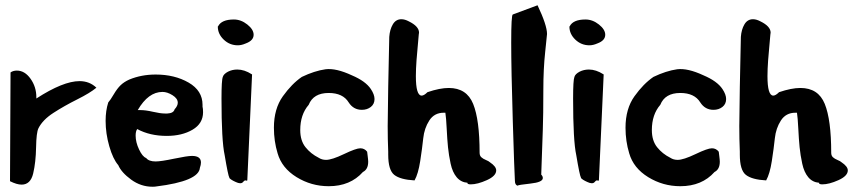

<svg xmlns="http://www.w3.org/2000/svg" viewBox="-20 -702 3250 729"><path d="M18 -14 20 -427Q30 -434 44 -434Q74 -434 96 -403Q118 -372 118 -333V-328Q220 -394 282 -394Q320 -394 346 -369Q322 -349 273 -324.5Q224 -300 183 -273.5Q142 -247 126 -215Q118 -199 117 -142.5Q116 -86 106 -43.5Q96 -1 62 -1Q44 -1 18 -14Z M381 -243Q381 -282 391 -313Q399 -322 412 -344Q425 -366 438 -378.5Q451 -391 471 -400Q517 -419 571 -419Q643 -419 696 -388.5Q749 -358 749 -304V-297Q751 -290 751 -276Q751 -233 711 -209.5Q671 -186 613 -186Q549 -186 501 -212Q495 -204 495 -187Q495 -162 508 -134.5Q521 -107 535 -102Q545 -89 571 -89Q591 -89 641 -99.5Q691 -110 709 -110Q743 -110 743 -85Q743 -76 739 -65Q735 -14 573 6Q569 7 559 7Q515 7 478 -20Q441 -47 429 -75Q409 -98 395 -146.5Q381 -195 381 -243ZM503 -284H505H513Q533 -284 561 -277.5Q589 -271 607 -271H615Q639 -272 643 -287Q655 -300 655 -312Q655 -328 635 -340.5Q615 -353 597 -353Q543 -353 503 -284Z M808 -602Q821 -628 868 -628Q895 -628 919 -609Q943 -590 943 -570Q943 -548 913 -537Q897 -530 883 -530Q852 -530 829.5 -551.5Q807 -573 807 -601Q807 -602 808 -602ZM826 -410Q829 -421 846 -430Q862 -438 881 -438Q908 -438 936 -420Q938 -419 937 -418L919 -18Q919 -16 917 -16Q915 -16 912 -17H911Q910 -17 910 -17Q907 -16 902 -10Q894 -2 875 -11Q857 -19 851 -26V-27Q846 -35 833 -113Q821 -167 821 -328Q821 -398 826 -410Z M1020 -217Q1020 -289 1054 -336.5Q1088 -384 1126 -410Q1174 -433 1216 -439Q1256 -444 1316 -416Q1368 -394 1388 -364Q1402 -343 1402 -326Q1402 -307 1388 -296Q1374 -285 1354 -285Q1322 -285 1304 -313Q1282 -349 1228 -349Q1170 -349 1152 -304Q1120 -267 1120 -208Q1120 -168 1140 -143Q1160 -118 1190 -103Q1202 -95 1218 -95Q1240 -95 1286 -117Q1332 -139 1348 -139Q1364 -139 1374 -126Q1374 -125 1376 -110Q1378 -95 1378 -88Q1378 -59 1358 -49Q1310 5 1228 5Q1162 5 1106 -29.5Q1050 -64 1034 -120Q1020 -166 1020 -217Z M1452 -223Q1452 -256 1454 -372L1458 -562Q1460 -590 1471.5 -609.5Q1483 -629 1504 -629Q1517 -629 1532 -621Q1571 -602 1571 -578Q1571 -574 1570 -571Q1570 -566 1567 -537Q1564 -508 1561.5 -473.5Q1559 -439 1559 -413Q1559 -339 1581 -339Q1590 -339 1603 -352Q1650 -368 1684 -368Q1752 -368 1776.5 -307.5Q1801 -247 1801 -122Q1801 -111 1807.5 -105Q1814 -99 1825 -94.5Q1836 -90 1840 -86Q1864 -70 1864 -55Q1864 -34 1828.5 -18Q1793 -2 1767 -2Q1761 -2 1757.5 -3.5Q1754 -5 1755 -8Q1730 -10 1714 -29Q1698 -48 1691 -80.5Q1684 -113 1681 -143Q1678 -173 1676 -214Q1674 -255 1671 -274H1665Q1629 -274 1610 -244.5Q1591 -215 1587 -177Q1583 -139 1575.5 -90.5Q1568 -42 1554 -17Q1500 -20 1477 -38Q1454 -56 1454 -115V-126Q1452 -174 1452 -223Z M1921 -541Q1921 -645 1927 -647L2021 -682Q2057 -606 2057 -573Q2057 -568 2050 -504.5Q2043 -441 2043 -360Q2043 -264 2041 -210L2035 -39Q2041 -33 2041 -26Q2041 -10 1994 -5Q1947 0 1945 3Q1935 0 1935 -16Q1933 -47 1927 -242.5Q1921 -438 1921 -541Z M2143 -602Q2156 -628 2203 -628Q2230 -628 2254 -609Q2278 -590 2278 -570Q2278 -548 2248 -537Q2232 -530 2218 -530Q2187 -530 2164.5 -551.5Q2142 -573 2142 -601Q2142 -602 2143 -602ZM2161 -410Q2164 -421 2181 -430Q2197 -438 2216 -438Q2243 -438 2271 -420Q2273 -419 2272 -418L2254 -18Q2254 -16 2252 -16Q2250 -16 2247 -17H2246Q2245 -17 2245 -17Q2242 -16 2237 -10Q2229 -2 2210 -11Q2192 -19 2186 -26V-27Q2181 -35 2168 -113Q2156 -167 2156 -328Q2156 -398 2161 -410Z M2355 -217Q2355 -289 2389 -336.5Q2423 -384 2461 -410Q2509 -433 2551 -439Q2591 -444 2651 -416Q2703 -394 2723 -364Q2737 -343 2737 -326Q2737 -307 2723 -296Q2709 -285 2689 -285Q2657 -285 2639 -313Q2617 -349 2563 -349Q2505 -349 2487 -304Q2455 -267 2455 -208Q2455 -168 2475 -143Q2495 -118 2525 -103Q2537 -95 2553 -95Q2575 -95 2621 -117Q2667 -139 2683 -139Q2699 -139 2709 -126Q2709 -125 2711 -110Q2713 -95 2713 -88Q2713 -59 2693 -49Q2645 5 2563 5Q2497 5 2441 -29.5Q2385 -64 2369 -120Q2355 -166 2355 -217Z M2787 -223Q2787 -256 2789 -372L2793 -562Q2795 -590 2806.5 -609.5Q2818 -629 2839 -629Q2852 -629 2867 -621Q2906 -602 2906 -578Q2906 -574 2905 -571Q2905 -566 2902 -537Q2899 -508 2896.5 -473.5Q2894 -439 2894 -413Q2894 -339 2916 -339Q2925 -339 2938 -352Q2985 -368 3019 -368Q3087 -368 3111.5 -307.5Q3136 -247 3136 -122Q3136 -111 3142.5 -105Q3149 -99 3160 -94.5Q3171 -90 3175 -86Q3199 -70 3199 -55Q3199 -34 3163.5 -18Q3128 -2 3102 -2Q3096 -2 3092.5 -3.5Q3089 -5 3090 -8Q3065 -10 3049 -29Q3033 -48 3026 -80.5Q3019 -113 3016 -143Q3013 -173 3011 -214Q3009 -255 3006 -274H3000Q2964 -274 2945 -244.5Q2926 -215 2922 -177Q2918 -139 2910.5 -90.5Q2903 -42 2889 -17Q2835 -20 2812 -38Q2789 -56 2789 -115V-126Q2787 -174 2787 -223Z"/></svg>

Font: NaniFont Regular
Style: Regular
Weight: 400
Designer: Nanigashitei
Version: Version 1.036